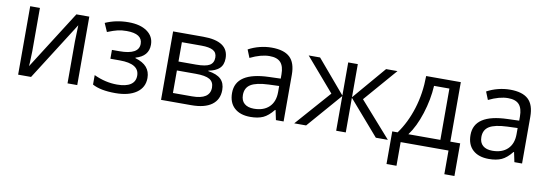

<svg xmlns="http://www.w3.org/2000/svg" viewBox="-55 -919 4217 1478"><g transform="rotate(10 2053.0 -180.0)"><path d="M162 -535V-196L159 -107L157 -79L447 -535H548V0H472V-327L474 -392L476 -455L187 0H86V-535Z M822 -313Q974 -313 974 -397Q974 -476 851 -476Q813 -476 782.5 -469Q752 -462 702 -442L673 -508Q756 -545 854 -545Q946 -545 999.5 -507Q1053 -469 1053 -404Q1053 -314 953 -286V-282Q1014 -264 1042.5 -230.5Q1071 -197 1071 -147Q1071 -73 1011 -31.5Q951 10 846 10Q730 10 667 -25V-99Q757 -57 848 -57Q918 -57 954 -81Q990 -105 990 -151Q990 -244 838 -244H764V-313Z M1637 -401Q1637 -349 1607 -321.5Q1577 -294 1523 -285V-281Q1591 -271 1622.5 -240.5Q1654 -210 1654 -156Q1654 -81 1599 -40.5Q1544 0 1439 0H1203V-535H1438Q1637 -535 1637 -401ZM1573 -161Q1573 -205 1540 -224.5Q1507 -244 1431 -244H1284V-68H1433Q1573 -68 1573 -161ZM1558 -393Q1558 -432 1528 -448.5Q1498 -465 1437 -465H1284V-314H1421Q1496 -314 1527 -332.5Q1558 -351 1558 -393Z M2101 0 2085 -76H2081Q2041 -26 2001 -8Q1961 10 1902 10Q1822 10 1777 -31Q1732 -72 1732 -148Q1732 -310 1991 -318L2082 -321V-354Q2082 -417 2055 -447Q2028 -477 1968 -477Q1901 -477 1817 -436L1792 -498Q1832 -520 1879 -532Q1926 -544 1973 -544Q2069 -544 2115 -501.5Q2161 -459 2161 -365V0ZM1918 -57Q1994 -57 2037 -98.5Q2080 -140 2080 -215V-263L1999 -260Q1902 -256 1859.5 -229.5Q1817 -203 1817 -147Q1817 -103 1843.5 -80Q1870 -57 1918 -57Z M2572 -534H2647V-275L2868 -534H2957L2733 -275L2976 0H2882L2647 -271V0H2572V-271L2337 0H2244L2486 -275L2263 -534H2352L2572 -275Z M3529 185H3450V0H3076V185H2998V-70H3040Q3105 -159 3142.5 -278.5Q3180 -398 3181 -535H3452V-70H3529ZM3374 -70V-471H3254Q3248 -363 3212.5 -252Q3177 -141 3124 -70Z M3965 0 3949 -76H3945Q3905 -26 3865 -8Q3825 10 3766 10Q3686 10 3641 -31Q3596 -72 3596 -148Q3596 -310 3855 -318L3946 -321V-354Q3946 -417 3919 -447Q3892 -477 3832 -477Q3765 -477 3681 -436L3656 -498Q3696 -520 3743 -532Q3790 -544 3837 -544Q3933 -544 3979 -501.5Q4025 -459 4025 -365V0ZM3782 -57Q3858 -57 3901 -98.5Q3944 -140 3944 -215V-263L3863 -260Q3766 -256 3723.5 -229.5Q3681 -203 3681 -147Q3681 -103 3707.5 -80Q3734 -57 3782 -57Z"/></g></svg>

Font: Stephens Clock
Style: Regular
Weight: 400
Designer: Peter Wiegel (catfonts.de) with slight modifications by DT1.org
Version: Version 0.9.1